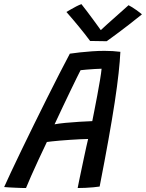

<svg xmlns="http://www.w3.org/2000/svg" viewBox="-58 -916 717 943"><path d="M69.7 7.5Q60.1 7.5 45.7 7.1Q31.4 6.6 15.6 5.9Q-0.1 5.2 -14.2 4.4Q-28.4 3.6 -37.6 2.6Q-26 -23.6 -4 -70.5Q18 -117.4 46.8 -177.1Q75.6 -236.8 107.9 -302.5Q140.2 -368.2 172.5 -432.9Q204.8 -497.6 233.9 -554.4Q262.9 -611.2 285 -652.4Q306.2 -655.7 334.4 -658.7Q362.6 -661.8 393.7 -664Q424.8 -666.2 454.9 -666.2Q474.7 -666.2 495 -665.1Q515.2 -663.9 533.2 -661.5Q531.2 -617.5 524.5 -556.5Q517.9 -495.6 505.6 -414.6Q493.2 -333.7 474.8 -230.7Q456.4 -127.8 431.4 0.2Q419.4 2.1 400.2 3.9Q381.1 5.8 360.6 6.6Q340.1 7.5 323.4 7.5Q325.9 -6.8 331 -30.5Q336.1 -54.2 342 -82.8Q347.9 -111.5 354.1 -140.2Q360.2 -168.9 365.6 -193.5Q371.1 -218.1 374.8 -233.4Q358.8 -233.2 335.5 -232.1Q312.2 -230.9 286.3 -229.2Q260.4 -227.6 236.7 -225.5Q213.1 -223.4 195.7 -221.5Q178.2 -219.6 172.2 -218.6Q151.7 -175.9 131.6 -132.6Q111.4 -89.2 95.3 -52.5Q79.2 -15.8 69.7 7.5ZM210 -305.4Q229.2 -309.2 262.6 -312.5Q296 -315.7 332.1 -317.9Q368.2 -320.2 395.2 -321.1Q398.3 -336.4 405 -370.6Q411.8 -404.7 419.4 -445.4Q427.1 -486.1 433.1 -522.3Q439.2 -558.5 441 -578.5Q429.7 -578.5 408.2 -577.1Q386.7 -575.8 366.5 -574.1Q346.2 -572.4 337.7 -571.2Q331.1 -558.6 318.2 -532.3Q305.3 -506.1 288.1 -470.3Q270.8 -434.5 250.8 -392.3Q230.9 -350.1 210 -305.4ZM573.4 -890.4Q581.5 -886.6 591.5 -880.2Q601.5 -873.9 611.3 -866.9Q621.1 -860 628.6 -854.1Q636.1 -848.2 639.1 -845.5Q569.7 -789.8 527 -758.2Q484.4 -726.8 466.1 -713.6Q457.6 -713.6 442.3 -713.9Q427 -714.1 411.2 -714.4Q395.4 -714.6 384.6 -714.8Q358.8 -749.5 329.4 -785.2Q300.1 -821 268.2 -857.2Q276.9 -862.2 289.8 -869.8Q302.7 -877.4 316.7 -884.6Q330.8 -891.8 341.9 -895.7Q355.8 -877.9 371.7 -857.1Q387.6 -836.2 401.9 -816.5Q416.2 -796.8 426.6 -782.6Q437 -768.5 439.8 -764.2H432.8Q444.7 -775.7 469.6 -798Q494.6 -820.3 523 -845.5Q551.5 -870.6 573.4 -890.4Z"/></svg>

Font: Grandstander Thin
Style: Italic
Weight: 100
Italic angle: -15°
Designer: Tyler Finck
Foundry: Etcetera Type Co
Version: Version 1.200